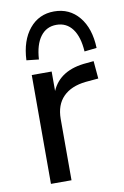

<svg xmlns="http://www.w3.org/2000/svg" viewBox="-85 -796 545 846"><g transform="rotate(-10 187.5 -373.0)"><path d="M73 0V-487H162V-400Q200 -488 321 -497L352 -500L359 -421L302 -416Q236 -409 200.5 -373Q165 -337 165 -274V0ZM116 -549 61 -555Q65 -643 107.5 -694.5Q150 -746 218 -746Q287 -746 329.5 -694.5Q372 -643 375 -555L320 -549Q316 -615 289.5 -650.5Q263 -686 218 -686Q173 -686 146.5 -650.5Q120 -615 116 -549Z"/></g></svg>

Font: Nunito Sans Medium
Style: Regular
Weight: 500
Designer: Vernon Adams
Foundry: Vernon Adams
Version: Version 3.101; ttfautohint (v1.8.4.7-5d5b);gftools[0.9.27]